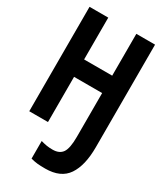

<svg xmlns="http://www.w3.org/2000/svg" viewBox="-234 -802 968 1137"><g transform="rotate(30 250.0 -233.5)"><path d="M277 247Q245 247 224.5 245Q204 243 178 236V116Q200 122 217.5 125Q235 128 259 128Q305 128 325.5 98.5Q346 69 346 -10V-309H154V0H26V-714H154V-428H346V-714H474V-12Q474 112 428.5 179.5Q383 247 277 247Z"/></g></svg>

Font: Noto Sans Mono ExtraCondensed
Style: Bold
Weight: 700
Width: 2
Designer: Monotype Design Team
Foundry: Monotype Imaging Inc.
Version: Version 2.014